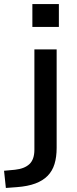

<svg xmlns="http://www.w3.org/2000/svg" viewBox="-85 -736 382 949"><path d="M75 -603V-716H206V-603ZM-56 193 -65 108 -11 103Q36 98 60.5 75Q85 52 85 4V-492H195V-5Q195 40 184.5 74.5Q174 109 150.5 133Q127 157 89.5 171Q52 185 -2 189Z"/></svg>

Font: Nunito Sans 10pt SemiExpanded SemiBold
Style: Regular
Weight: 600
Width: 6
Designer: Vernon Adams
Foundry: Vernon Adams
Version: Version 3.101;gftools[0.9.27]